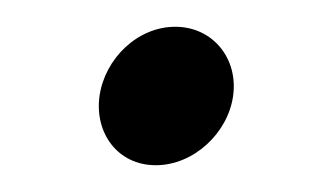

<svg xmlns="http://www.w3.org/2000/svg" viewBox="-20 -117 246 142"><path d="M53.6 -46C49.8 -18.6 67.1 5.2 95.2 5.2C123.1 5.2 148.5 -18.4 152.4 -46C156.3 -73.6 137.5 -97.2 109.6 -97.2C81.5 -97.2 57.5 -73.4 53.6 -46Z"/></svg>

Font: Hi.
Style: Bold
Weight: 400
Designer: Mew Too, Robert Jablonski
Foundry: Cannot Into Space Fonts
Version: Version 1.996